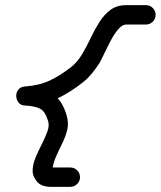

<svg xmlns="http://www.w3.org/2000/svg" viewBox="-20 -598 623 744"><path d="M546 -578Q561 -578 572 -567Q583 -556 583 -541Q583 -525 572 -514Q561 -503 546 -503Q527 -503 507.5 -503Q488 -503 469 -503Q454 -503 438.5 -485Q423 -467 409 -440.5Q395 -414 383.5 -389.5Q372 -365 365 -353Q352 -333 337.5 -315Q323 -297 305 -282Q305 -282 305 -282Q305 -282 305 -282Q253 -240 201 -216Q149 -192 82 -189Q64 -188 55 -199.5Q46 -211 46 -226Q46 -240 55 -252Q64 -264 82 -263Q142 -261 181 -236.5Q220 -212 238 -152Q238 -152 238 -152Q238 -151 238 -151Q247 -122 240.5 -95Q234 -68 221 -42Q208 -16 196.5 10Q185 36 183 63Q183 62 182 60Q180 56 175.5 53.5Q171 51 175 51Q194 51 213.5 51Q233 51 252 51Q252 51 252 51Q252 51 252 51Q268 51 279 62Q290 73 290 89Q290 104 279 115Q268 126 252 126Q233 126 213.5 126Q194 126 175 126Q160 126 145.5 121Q131 116 121 103Q105 83 106.5 59Q108 35 119 9.5Q130 -16 143 -41.5Q156 -67 164 -89.5Q172 -112 166 -131Q166 -131 166 -130Q166 -130 166 -130Q155 -167 135 -177Q115 -187 78 -189Q61 -189 52 -200.5Q43 -212 43 -226Q42 -239 51 -250.5Q60 -262 78 -263Q133 -267 174 -286.5Q215 -306 258 -340Q258 -340 258 -340Q258 -340 258 -340Q281 -359 298.5 -388.5Q316 -418 331.5 -451Q347 -484 365.5 -513Q384 -542 408.5 -560Q433 -578 469 -578Q488 -578 507.5 -578Q527 -578 546 -578Q546 -578 546 -578Q546 -578 546 -578Z"/></svg>

Font: FRB American Cursive Guidelines Arrows Extrabold
Style: Bold Italic
Weight: 800
Italic angle: -25°
Version: Version 2.0;Modular Font Editor K font №1